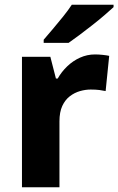

<svg xmlns="http://www.w3.org/2000/svg" viewBox="-20 -786 497 806"><path d="M378.8 -557.5Q394.5 -557.5 411.6 -555.6Q428.8 -553.8 438.4 -551.5L423.4 -403.7Q412.4 -406.1 397.6 -408.1Q382.8 -410.1 360.7 -410.1Q338.4 -410.1 315.5 -403.5Q292.5 -396.9 272.9 -381.8Q253.3 -366.7 241.4 -341.1Q229.6 -315.5 229.6 -276.6V0H72.2V-547.5H191.4L214.8 -456.2H222.2Q237.9 -484.2 261.9 -507.3Q285.9 -530.5 315.9 -544Q345.8 -557.5 378.8 -557.5ZM456.7 -756Q441.7 -742 417.9 -721.7Q394.2 -701.3 366.6 -679.8Q339 -658.3 313.2 -638.8Q287.3 -619.3 267.9 -606H163.4V-619.3Q179.8 -638.3 201.6 -664Q223.5 -689.7 245.2 -716.8Q267 -744 281.3 -766H456.7Z"/></svg>

Font: Noto Sans Oriya
Style: Regular
Weight: 400
Designer: Amélie Bonet and Sol Matas
Foundry: Google LLC
Version: Version 2.006